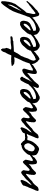

<svg xmlns="http://www.w3.org/2000/svg" viewBox="1448 -2279 820 3856"><g transform="rotate(-90 1858.0 -351.0)"><path d="M66.4 -124Q71.3 -124.5 74.2 -128.4Q76.2 -130.9 81.1 -134.8Q82.5 -135.7 84 -136.7Q85.4 -137.7 87.4 -138.7Q89.4 -139.6 90.8 -140.6Q92.3 -141.6 93.8 -142.6Q106.4 -151.9 115.7 -162.1Q125 -171.9 136.7 -180.7Q143.1 -188 149.7 -194.6Q156.2 -201.2 162.6 -207.5Q174.8 -219.2 186.5 -235.4Q202.1 -247.1 215.8 -260.7Q225.1 -266.6 231 -272Q236.8 -277.3 247.1 -283.2Q252 -289.1 257.8 -295.9Q263.7 -302.7 271.5 -307.6Q279.8 -315.9 288.6 -319.3Q297.4 -322.8 305.7 -331.1Q320.3 -338.9 332 -333.5Q343.8 -328.1 350.6 -320.3Q354 -311.5 362.3 -301.8Q363.3 -300.3 364.3 -298.8Q365.2 -297.4 366.2 -296.4Q368.2 -294.4 368.2 -289.1Q368.2 -277.8 365.2 -266.6Q363.8 -261.2 362.5 -255.9Q361.3 -250.5 360.4 -245.1Q359.4 -238.3 358.9 -231.7Q358.4 -225.1 357.9 -218.3Q357.4 -205.6 353.5 -191.4Q358.9 -183.6 362.8 -174.8Q366.7 -165.5 372.1 -160.2Q375.5 -160.6 380.9 -168Q383.3 -169.9 386 -171.6Q388.7 -173.3 392.1 -175.3Q398.9 -179.2 403.3 -183.6Q407.2 -187.5 410.6 -190.9Q414.1 -194.3 417.5 -197.3Q424.8 -203.6 430.7 -210.9Q434.1 -214.4 437.5 -217.5Q440.9 -220.7 444.3 -223.6Q447.8 -226.6 451.4 -229.7Q455.1 -232.9 459 -236.3Q462.9 -240.2 466.3 -244.4Q469.7 -248.5 473.1 -252.4Q476.6 -256.3 480 -260.5Q483.4 -264.6 487.3 -268.6Q490.7 -272.9 493.7 -273.9Q497.1 -275.4 499 -280.3Q506.3 -283.7 512.2 -291Q517.6 -297.9 527.3 -300.8Q537.1 -301.8 540 -300.8Q543 -299.8 548.8 -293.9Q553.7 -290.5 556.2 -284.2Q558.6 -277.8 563.5 -274.4Q572.3 -256.8 577.1 -252.9Q580.6 -245.1 578.6 -237.3L574.2 -221.7Q573.7 -215.8 573.2 -212.2Q572.8 -208.5 572.3 -206.5Q571.8 -204.6 571.3 -202.6Q570.8 -200.7 570.3 -198.2Q564.5 -164.1 552.7 -131.8Q553.2 -125 556.6 -117.7Q559.6 -111.8 558.6 -100.6Q564.5 -99.6 569.8 -100.6Q575.2 -101.6 579.1 -102.5Q599.6 -110.8 618.2 -124Q630.9 -133.8 644.5 -143.1Q658.7 -152.8 670.9 -162.1Q675.3 -165.5 678.7 -169.4Q682.1 -173.3 686.5 -176.8Q696.3 -184.6 705.6 -189.5Q714.8 -194.3 724.6 -199.2Q729.5 -202.1 732.4 -205.1Q735.4 -208 739.3 -211.9Q744.1 -216.8 752.9 -222.2Q761.7 -227.5 769.5 -231.4Q783.2 -231.9 783.7 -227.1L785.2 -217.8Q772.5 -209 761.2 -199.7Q750 -190.4 738.3 -180.7Q735.4 -178.7 732.9 -177.2Q730.5 -175.8 725.6 -173.8Q721.7 -170.9 720.2 -168.5Q718.8 -166 713.9 -163.1Q710.9 -160.6 708 -158.4Q705.1 -156.2 702.1 -153.8Q696.3 -149.4 691.4 -144.5Q684.6 -139.6 678.7 -134.8Q672.9 -129.9 668 -125Q662.6 -119.6 659.2 -114.3Q656.2 -109.4 649.4 -103.5Q644.5 -101.6 641.1 -98.6L633.8 -92.8Q631.8 -86.9 630.9 -82.5Q630.4 -78.6 625 -73.2Q617.2 -66.4 615.7 -64Q614.3 -61.5 611.3 -58.6Q609.4 -57.1 604.5 -55.2Q602.5 -54.7 600.6 -53.7Q598.6 -52.7 596.7 -51.8Q592.3 -49.3 587.9 -44.9Q585.9 -43 583.7 -41Q581.5 -39.1 579.1 -37.1Q575.2 -34.7 571.8 -32.7Q568.4 -30.8 565.9 -28.8Q562 -25.9 551.8 -23.4Q541.5 -16.6 537.1 -17.1Q534.2 -17.6 527.3 -16.6Q524.9 -15.6 522.9 -18.6Q521 -21.5 517.6 -21.5Q511.2 -27.3 507.8 -26.4Q503.9 -25.4 501 -27.3Q491.2 -38.6 491.2 -43.9Q491.2 -46.9 491 -50Q490.7 -53.2 490.2 -56.6Q488.3 -71.3 486.3 -86.4Q484.4 -101.6 483.4 -118.2Q483.4 -125 484.9 -130.9Q486.8 -138.2 487.3 -143.6Q487.3 -146 486.3 -150.9Q485.4 -155.8 485.4 -157.2Q486.3 -165.5 488.3 -171.9Q490.2 -177.7 489.3 -185.5Q482.9 -178.2 478 -173.1Q473.1 -168 469.7 -164.6Q466.3 -161.1 463.1 -157.7Q460 -154.3 457 -150.4Q441.9 -141.6 431.6 -133.3Q420.9 -124.5 405.3 -119.1Q398.4 -112.3 391.8 -106.2Q385.3 -100.1 378.9 -94.7Q372.6 -89.4 366 -83.3Q359.4 -77.1 352.5 -70.3Q336.4 -49.3 317.4 -39.1Q310.5 -37.1 306.6 -36.6Q302.7 -36.1 298.8 -39.1Q278.3 -50.8 274.4 -69.3Q270.5 -87.9 275.4 -110.4Q271 -119.6 276.6 -137Q282.2 -154.3 278.3 -162.1Q279.8 -169.4 281.7 -177Q283.7 -184.6 286.1 -192.4Q288.6 -200.2 290.3 -207.8Q292 -215.3 293 -222.7Q297.9 -229.5 294.4 -233.4Q291 -237.3 288.1 -240.2Q271.5 -230.5 256.3 -217.3Q241.2 -204.1 225.6 -190.4Q221.7 -187 218 -183.8Q214.4 -180.7 210.4 -177.2Q207 -173.8 203.1 -170.7Q199.2 -167.5 195.3 -164.1L179.7 -150.9Q171.4 -144 166 -136.7Q159.7 -127.9 155.8 -125L149.4 -120.1Q145 -117.7 141.6 -114.3Q139.6 -112.3 135.7 -109.4Q132.8 -106.9 127.9 -105L119.1 -101.6Q113.3 -97.7 106.9 -91.3Q100.6 -85 95.7 -80.1Q91.8 -76.2 86.9 -72.3Q81.5 -67.9 79.1 -64.5Q73.2 -56.2 64.9 -46.9Q61.5 -43 57.9 -38.8Q54.2 -34.7 50.8 -30.3Q50.3 -25.9 45.4 -21L36.1 -11.7Q34.2 -9.8 32.2 -7.6Q30.3 -5.4 27.8 -2.9Q23.9 1.5 18.6 3.9L11.7 5.4Q6.3 6.3 3.9 7.8Q1 8.8 -2.2 10Q-5.4 11.2 -8.8 12.7Q-15.1 15.6 -23.4 14.6L-35.2 13.2Q-39.6 12.7 -44.9 8.8Q-44.9 1 -49.8 -2Q-47.4 -15.1 -43.5 -25.4Q-39.6 -36.1 -37.1 -47.9Q-29.8 -58.1 -25.9 -69.8Q-22 -81.5 -15.6 -93.8Q-11.2 -106 -5.4 -119.1L4.9 -142.6Q6.8 -148.4 8.5 -153.8Q10.3 -159.2 11.7 -164.1Q14.6 -174.3 19.5 -181.6Q25.9 -191.9 26.4 -196.3Q37.1 -209 37.1 -222.7Q42.5 -228.5 44.9 -239.3Q47.4 -249.5 50.8 -257.8Q52.7 -261.7 54.2 -264.6Q55.7 -267.6 56.6 -272.5Q57.6 -278.8 57.1 -281.7Q56.6 -285.6 59.6 -291Q61.5 -293.5 63.5 -295.4Q65.4 -297.4 67.4 -299.3Q69.3 -301.3 71.3 -303.2Q73.2 -305.2 75.2 -307.6Q79.6 -308.1 82 -312.5Q84.5 -316.4 87.9 -318.4Q98.6 -321.8 100.1 -323.2Q102.1 -325.2 102.5 -325.2L117.2 -332.5Q118.7 -333.5 120.4 -334.2Q122.1 -335 124 -335.9Q126 -336.9 127.4 -337.4Q128.9 -337.9 129.9 -338.4Q130.9 -338.9 132.3 -339.4Q133.8 -339.8 135.7 -340.8Q138.2 -343.3 143.6 -346.7Q148.9 -350.1 151.4 -352.5Q161.1 -348.6 168 -340.3Q174.8 -332 171.9 -318.4Q170.9 -313.5 168.9 -309.1Q167 -304.7 165 -300.8Q163.6 -297.4 162.6 -291.5Q161.6 -285.6 160.2 -283.2Q153.3 -271 151.4 -265.1Q148.9 -257.8 146.5 -252.9Q142.6 -246.6 139.6 -240.2Q136.7 -232.4 134.3 -227.5Q131.8 -222.7 127 -217.8Q123 -212.9 121.1 -210.9Q117.7 -207.5 115.2 -203.1Q111.8 -198.7 108.4 -193.8Q105 -189 101.6 -183.6Q95.2 -173.3 86.9 -164.1L76.7 -144.5Q71.8 -135.3 66.4 -124Z M1169.9 -282.2Q1174.8 -281.7 1176.3 -278.3Q1177.7 -275.4 1181.6 -275.4Q1183.6 -266.1 1177.7 -262.5Q1171.9 -258.8 1173.8 -251Q1165 -245.1 1152.3 -243.7Q1139.2 -242.2 1132.8 -233.4Q1115.7 -225.1 1097.2 -223.1Q1087.9 -222.2 1077.9 -220.5Q1067.9 -218.8 1057.6 -216.8Q1046.9 -209.5 1044.4 -209Q1041 -208.5 1037.1 -206.1Q1026.9 -210 1016.6 -210Q1006.3 -210 995.1 -212.9Q989.7 -210.9 983.9 -210.9Q978 -210.9 972.7 -209Q968.8 -200.2 968.8 -191.4Q968.8 -182.1 965.8 -173.8L960 -162.1L958.5 -152.8Q957.5 -147 956.1 -143.6Q954.1 -140.6 951.7 -136.7Q949.2 -132.8 949.2 -127.9Q942.4 -119.1 939.5 -109.9Q936.5 -99.1 928.7 -92.8Q925.8 -82.5 919.4 -77.1Q913.1 -71.3 907.2 -63.5Q896.5 -48.8 888.2 -38.1Q879.9 -27.3 866.2 -19.5Q861.3 -11.7 854.5 -8.8Q849.6 -3.9 846.7 1L827.1 12.7Q815.4 20 804.7 22.5Q788.1 26.4 772.5 21.5Q756.8 16.6 743.2 7.8Q733.9 8.8 729 4.4Q724.1 0.5 715.8 -2Q705.1 -11.7 692.4 -19.5Q679.2 -27.8 673.8 -41L669.4 -62.5Q667.5 -72.3 665 -82Q663.1 -90.3 664.6 -100.6Q666 -109.4 665 -120.1Q665 -125.5 665 -130.1Q665 -134.8 664.6 -138.2Q664.1 -145.5 668.9 -156.2Q671.9 -162.6 673.8 -168Q675.8 -173.3 676.8 -177.2Q677.7 -181.2 678.7 -184.8Q679.7 -188.5 680.7 -191.4Q682.1 -193.8 683.6 -196.5Q685.1 -199.2 686.5 -202.1Q688 -205.1 689.7 -207.8Q691.4 -210.4 693.4 -212.9Q699.2 -221.7 707 -230.5Q714.8 -239.3 722.7 -247.1Q728 -254.4 733.4 -259.8Q742.2 -268.6 750 -274.4Q757.8 -280.3 767.6 -290Q769.5 -293 772.5 -294.9L778.3 -298.8Q788.1 -304.7 796.4 -308.6Q804.7 -312.5 815.4 -317.4Q824.7 -321.8 830.6 -322.8Q834.5 -323.7 838.6 -324.5Q842.8 -325.2 847.7 -326.2H859.4Q864.7 -326.2 869.1 -328.1Q866.2 -335.9 876 -338.9Q885.7 -341.8 890.6 -340.8Q900.4 -340.8 906.2 -336.4Q912.1 -332 917 -326.2Q926.8 -319.3 938.5 -305.7Q940.9 -303.2 943.4 -302.7Q945.8 -302.2 948.2 -299.8Q952.1 -293.9 953.6 -289.1Q955.1 -283.2 960 -278.3Q962.9 -276.4 965.8 -273.4Q968.8 -270.5 969.7 -265.6Q980 -261.7 988.3 -259.8Q992.7 -257.8 998.5 -258.8Q1003.9 -259.8 1010.7 -258.8Q1015.1 -258.3 1019.5 -256.3Q1023.4 -254.9 1028.3 -254.9Q1035.6 -255.4 1044.4 -258.8Q1052.7 -261.7 1063.5 -259.8Q1078.1 -256.3 1094.2 -262.7Q1110.4 -269.5 1127 -271.5Q1131.8 -271.5 1133.8 -272Q1135.7 -272.5 1140.6 -272.5Q1145.5 -276.4 1153.3 -278.3Q1161.1 -280.3 1169.9 -282.2ZM890.6 -252.9Q880.9 -261.7 879.4 -264.2Q877.4 -267.1 876 -267.6Q871.6 -272 866.2 -272.5Q863.3 -272.9 860.6 -273.4Q857.9 -273.9 855.5 -274.4Q839.8 -277.3 829.6 -271Q824.7 -267.6 819.6 -264.6Q814.5 -261.7 809.6 -258.8Q793.9 -249 782.2 -234.4Q779.3 -229.5 775.9 -223.6Q772.5 -217.8 770.5 -210.9Q766.6 -203.1 763.7 -196.8Q760.7 -190.4 758.8 -181.6Q753.9 -172.4 752.9 -165.5Q752.4 -162.1 752 -159.4Q751.5 -156.7 751 -154.3Q750.5 -149.4 749.5 -144.3Q748.5 -139.2 747.6 -133.8Q745.1 -121.6 745.1 -115.2Q746.1 -112.3 748 -107.4Q750 -102.5 752 -100.6Q753.9 -95.7 756.3 -89.8Q758.8 -84 760.7 -81.1Q766.1 -74.2 773.4 -72.3Q777.3 -71.3 781.7 -70.1Q786.1 -68.8 791 -67.4Q801.8 -61.5 805.7 -62.5Q810.5 -63.5 811.5 -63.5Q824.7 -65.9 834 -74.2Q842.3 -82 853.5 -87.9Q857.4 -93.8 861.6 -100.1Q865.7 -106.4 870.6 -112.8Q875.5 -119.6 879.6 -126.2Q883.8 -132.8 887.7 -139.6Q890.1 -142.6 892.6 -148.4Q893.6 -150.9 894.5 -153.1Q895.5 -155.3 896.5 -157.2Q903.3 -165.5 902.8 -166Q902.3 -166.5 903.3 -168.9Q909.7 -183.6 909.2 -191.4Q908.7 -199.2 909.2 -207Q906.7 -212.4 904.8 -218.3Q902.8 -224.1 900.9 -230.5Q897 -243.7 890.6 -252.9Z M1123 -124Q1127.9 -124.5 1130.9 -128.4Q1132.8 -130.9 1137.7 -134.8Q1139.2 -135.7 1140.6 -136.7Q1142.1 -137.7 1144 -138.7Q1146 -139.6 1147.5 -140.6Q1148.9 -141.6 1150.4 -142.6Q1163.1 -151.9 1172.4 -162.1Q1181.6 -171.9 1193.4 -180.7Q1199.7 -188 1206.3 -194.6Q1212.9 -201.2 1219.2 -207.5Q1231.4 -219.2 1243.2 -235.4Q1258.8 -247.1 1272.5 -260.7Q1281.7 -266.6 1287.6 -272Q1293.5 -277.3 1303.7 -283.2Q1308.6 -289.1 1314.5 -295.9Q1320.3 -302.7 1328.1 -307.6Q1336.4 -315.9 1345.2 -319.3Q1354 -322.8 1362.3 -331.1Q1377 -338.9 1388.7 -333.5Q1400.4 -328.1 1407.2 -320.3Q1410.6 -311.5 1418.9 -301.8Q1419.9 -300.3 1420.9 -298.8Q1421.9 -297.4 1422.9 -296.4Q1424.8 -294.4 1424.8 -289.1Q1424.8 -277.8 1421.9 -266.6Q1420.4 -261.2 1419.2 -255.9Q1418 -250.5 1417 -245.1Q1416 -238.3 1415.5 -231.7Q1415 -225.1 1414.6 -218.3Q1414.1 -205.6 1410.2 -191.4Q1415.5 -183.6 1419.4 -174.8Q1423.3 -165.5 1428.7 -160.2Q1432.1 -160.6 1437.5 -168Q1439.9 -169.9 1442.6 -171.6Q1445.3 -173.3 1448.7 -175.3Q1455.6 -179.2 1460 -183.6Q1463.9 -187.5 1467.3 -190.9Q1470.7 -194.3 1474.1 -197.3Q1481.4 -203.6 1487.3 -210.9Q1490.7 -214.4 1494.1 -217.5Q1497.6 -220.7 1501 -223.6Q1504.4 -226.6 1508.1 -229.7Q1511.7 -232.9 1515.6 -236.3Q1519.5 -240.2 1522.9 -244.4Q1526.4 -248.5 1529.8 -252.4Q1533.2 -256.3 1536.6 -260.5Q1540 -264.6 1543.9 -268.6Q1547.4 -272.9 1550.3 -273.9Q1553.7 -275.4 1555.7 -280.3Q1563 -283.7 1568.8 -291Q1574.2 -297.9 1584 -300.8Q1593.8 -301.8 1596.7 -300.8Q1599.6 -299.8 1605.5 -293.9Q1610.4 -290.5 1612.8 -284.2Q1615.2 -277.8 1620.1 -274.4Q1628.9 -256.8 1633.8 -252.9Q1637.2 -245.1 1635.3 -237.3L1630.9 -221.7Q1630.4 -215.8 1629.9 -212.2Q1629.4 -208.5 1628.9 -206.5Q1628.4 -204.6 1627.9 -202.6Q1627.4 -200.7 1627 -198.2Q1621.1 -164.1 1609.4 -131.8Q1609.9 -125 1613.3 -117.7Q1616.2 -111.8 1615.2 -100.6Q1621.1 -99.6 1626.5 -100.6Q1631.8 -101.6 1635.7 -102.5Q1656.2 -110.8 1674.8 -124Q1687.5 -133.8 1701.2 -143.1Q1715.3 -152.8 1727.5 -162.1Q1731.9 -165.5 1735.4 -169.4Q1738.8 -173.3 1743.2 -176.8Q1752.9 -184.6 1762.2 -189.5Q1771.5 -194.3 1781.2 -199.2Q1786.1 -202.1 1789.1 -205.1Q1792 -208 1795.9 -211.9Q1800.8 -216.8 1809.6 -222.2Q1818.4 -227.5 1826.2 -231.4Q1839.8 -231.9 1840.3 -227.1L1841.8 -217.8Q1829.1 -209 1817.9 -199.7Q1806.6 -190.4 1794.9 -180.7Q1792 -178.7 1789.6 -177.2Q1787.1 -175.8 1782.2 -173.8Q1778.3 -170.9 1776.9 -168.5Q1775.4 -166 1770.5 -163.1Q1767.6 -160.6 1764.6 -158.4Q1761.7 -156.2 1758.8 -153.8Q1752.9 -149.4 1748 -144.5Q1741.2 -139.6 1735.4 -134.8Q1729.5 -129.9 1724.6 -125Q1719.2 -119.6 1715.8 -114.3Q1712.9 -109.4 1706.1 -103.5Q1701.2 -101.6 1697.8 -98.6L1690.4 -92.8Q1688.5 -86.9 1687.5 -82.5Q1687 -78.6 1681.6 -73.2Q1673.8 -66.4 1672.4 -64Q1670.9 -61.5 1668 -58.6Q1666 -57.1 1661.1 -55.2Q1659.2 -54.7 1657.2 -53.7Q1655.3 -52.7 1653.3 -51.8Q1648.9 -49.3 1644.5 -44.9Q1642.6 -43 1640.4 -41Q1638.2 -39.1 1635.7 -37.1Q1631.8 -34.7 1628.4 -32.7Q1625 -30.8 1622.6 -28.8Q1618.7 -25.9 1608.4 -23.4Q1598.1 -16.6 1593.8 -17.1Q1590.8 -17.6 1584 -16.6Q1581.5 -15.6 1579.6 -18.6Q1577.6 -21.5 1574.2 -21.5Q1567.9 -27.3 1564.5 -26.4Q1560.5 -25.4 1557.6 -27.3Q1547.9 -38.6 1547.9 -43.9Q1547.9 -46.9 1547.6 -50Q1547.4 -53.2 1546.9 -56.6Q1544.9 -71.3 1543 -86.4Q1541 -101.6 1540 -118.2Q1540 -125 1541.5 -130.9Q1543.5 -138.2 1543.9 -143.6Q1543.9 -146 1543 -150.9Q1542 -155.8 1542 -157.2Q1543 -165.5 1544.9 -171.9Q1546.9 -177.7 1545.9 -185.5Q1539.6 -178.2 1534.7 -173.1Q1529.8 -168 1526.4 -164.6Q1522.9 -161.1 1519.8 -157.7Q1516.6 -154.3 1513.7 -150.4Q1498.5 -141.6 1488.3 -133.3Q1477.5 -124.5 1461.9 -119.1Q1455.1 -112.3 1448.5 -106.2Q1441.9 -100.1 1435.5 -94.7Q1429.2 -89.4 1422.6 -83.3Q1416 -77.1 1409.2 -70.3Q1393.1 -49.3 1374 -39.1Q1367.2 -37.1 1363.3 -36.6Q1359.4 -36.1 1355.5 -39.1Q1335 -50.8 1331.1 -69.3Q1327.1 -87.9 1332 -110.4Q1327.6 -119.6 1333.3 -137Q1338.9 -154.3 1335 -162.1Q1336.4 -169.4 1338.4 -177Q1340.3 -184.6 1342.8 -192.4Q1345.2 -200.2 1346.9 -207.8Q1348.6 -215.3 1349.6 -222.7Q1354.5 -229.5 1351.1 -233.4Q1347.7 -237.3 1344.7 -240.2Q1328.1 -230.5 1313 -217.3Q1297.9 -204.1 1282.2 -190.4Q1278.3 -187 1274.7 -183.8Q1271 -180.7 1267.1 -177.2Q1263.7 -173.8 1259.8 -170.7Q1255.9 -167.5 1252 -164.1L1236.3 -150.9Q1228 -144 1222.7 -136.7Q1216.3 -127.9 1212.4 -125L1206.1 -120.1Q1201.7 -117.7 1198.2 -114.3Q1196.3 -112.3 1192.4 -109.4Q1189.5 -106.9 1184.6 -105L1175.8 -101.6Q1169.9 -97.7 1163.6 -91.3Q1157.2 -85 1152.3 -80.1Q1148.4 -76.2 1143.6 -72.3Q1138.2 -67.9 1135.7 -64.5Q1129.9 -56.2 1121.6 -46.9Q1118.2 -43 1114.5 -38.8Q1110.8 -34.7 1107.4 -30.3Q1106.9 -25.9 1102.1 -21L1092.8 -11.7Q1090.8 -9.8 1088.9 -7.6Q1086.9 -5.4 1084.5 -2.9Q1080.6 1.5 1075.2 3.9L1068.4 5.4Q1063 6.3 1060.5 7.8Q1057.6 8.8 1054.4 10Q1051.3 11.2 1047.9 12.7Q1041.5 15.6 1033.2 14.6L1021.5 13.2Q1017.1 12.7 1011.7 8.8Q1011.7 1 1006.8 -2Q1009.3 -15.1 1013.2 -25.4Q1017.1 -36.1 1019.5 -47.9Q1026.9 -58.1 1030.8 -69.8Q1034.7 -81.5 1041 -93.8Q1045.4 -106 1051.3 -119.1L1061.5 -142.6Q1063.5 -148.4 1065.2 -153.8Q1066.9 -159.2 1068.4 -164.1Q1071.3 -174.3 1076.2 -181.6Q1082.5 -191.9 1083 -196.3Q1093.8 -209 1093.8 -222.7Q1099.1 -228.5 1101.6 -239.3Q1104 -249.5 1107.4 -257.8Q1109.4 -261.7 1110.8 -264.6Q1112.3 -267.6 1113.3 -272.5Q1114.3 -278.8 1113.8 -281.7Q1113.3 -285.6 1116.2 -291Q1118.2 -293.5 1120.1 -295.4Q1122.1 -297.4 1124 -299.3Q1126 -301.3 1127.9 -303.2Q1129.9 -305.2 1131.8 -307.6Q1136.2 -308.1 1138.7 -312.5Q1141.1 -316.4 1144.5 -318.4Q1155.3 -321.8 1156.7 -323.2Q1158.7 -325.2 1159.2 -325.2L1173.8 -332.5Q1175.3 -333.5 1177 -334.2Q1178.7 -335 1180.7 -335.9Q1182.6 -336.9 1184.1 -337.4Q1185.5 -337.9 1186.5 -338.4Q1187.5 -338.9 1189 -339.4Q1190.4 -339.8 1192.4 -340.8Q1194.8 -343.3 1200.2 -346.7Q1205.6 -350.1 1208 -352.5Q1217.8 -348.6 1224.6 -340.3Q1231.4 -332 1228.5 -318.4Q1227.5 -313.5 1225.6 -309.1Q1223.6 -304.7 1221.7 -300.8Q1220.2 -297.4 1219.2 -291.5Q1218.3 -285.6 1216.8 -283.2Q1210 -271 1208 -265.1Q1205.6 -257.8 1203.1 -252.9Q1199.2 -246.6 1196.3 -240.2Q1193.4 -232.4 1190.9 -227.5Q1188.5 -222.7 1183.6 -217.8Q1179.7 -212.9 1177.7 -210.9Q1174.3 -207.5 1171.9 -203.1Q1168.5 -198.7 1165 -193.8Q1161.6 -189 1158.2 -183.6Q1151.9 -173.3 1143.6 -164.1L1133.3 -144.5Q1128.4 -135.3 1123 -124Z M1749 -215.8Q1755.4 -219.2 1764.6 -230.7Q1773.9 -242.2 1782.7 -253.2Q1791.5 -264.2 1795.9 -265.6Q1798.8 -270.5 1801.3 -273.9Q1803.7 -277.3 1808.6 -280.3Q1816.4 -294.4 1829.1 -304.2Q1842.3 -314.5 1853.5 -326.2Q1862.8 -330.1 1872.3 -335Q1881.8 -339.8 1891.1 -346.2Q1910.2 -358.9 1933.6 -359.4Q1944.3 -354.5 1954.6 -356.4Q1964.4 -358.4 1973.6 -351.6Q1979 -342.3 1982.4 -340.3Q1985.8 -338.4 1988.3 -335Q1992.2 -322.8 1994.1 -318.8Q1996.6 -314.9 1997.1 -310.5Q1997.6 -303.2 1998 -298.1Q1998.5 -293 1999 -289.6Q1999.5 -283.2 1999 -277.3Q1996.1 -252.4 1989.3 -227.5Q1988.3 -224.6 1987.3 -221.7Q1986.3 -218.8 1985.4 -215.3Q1983.4 -209 1980.5 -204.1Q1973.1 -194.8 1970.2 -189Q1965.8 -181.2 1963.9 -178.7Q1958 -172.9 1952.9 -168Q1947.8 -163.1 1943.4 -159.2Q1939 -156.7 1934.6 -154.1Q1930.2 -151.4 1925.8 -148.4Q1917.5 -143.1 1906.2 -140.6L1897.5 -135.3Q1893.1 -132.3 1887.7 -131.8Q1878.9 -125.5 1868.2 -121.6Q1863.3 -119.6 1858.2 -117.7Q1853 -115.7 1847.7 -113.3Q1840.3 -110.4 1835 -106.4Q1829.6 -102.5 1821.3 -98.6Q1816.9 -97.2 1807.1 -95.2Q1797.9 -93.8 1793.9 -91.8Q1798.8 -82 1797.9 -67.4Q1797.4 -53.7 1802.7 -43Q1815.4 -40 1830.6 -38.6Q1845.7 -37.1 1859.4 -39.1Q1861.8 -39.6 1864.5 -40.5Q1867.2 -41.5 1870.1 -42.5Q1873 -43.5 1876 -44.4Q1878.9 -45.4 1881.8 -45.9Q1892.6 -47.9 1902.8 -50.8Q1913.1 -53.7 1920.9 -58.6Q1949.2 -68.4 1975.6 -85Q2002 -101.6 2021.5 -121.1Q2033.2 -128.9 2047.4 -142.6Q2061.5 -156.2 2069.3 -168Q2084 -183.6 2095.2 -192.4Q2106.4 -201.2 2116.2 -200.2Q2124 -200.2 2131.3 -190.9Q2138.7 -181.6 2129.9 -170.9Q2120.6 -165 2109.4 -153.3Q2098.6 -141.6 2086.9 -136.7Q2078.6 -131.3 2064.9 -115.2Q2051.8 -100.1 2043 -91.8Q2041 -89.8 2038.6 -87.4Q2036.1 -85 2032.7 -82.5Q2026.4 -77.6 2022.5 -72.3Q2007.3 -59.6 1993.2 -50.8Q1987.8 -52.7 1984.4 -48.8Q1980 -43.5 1976.6 -41Q1975.1 -40 1973.6 -39.1Q1972.2 -38.1 1970.2 -37.1Q1968.3 -36.1 1966.8 -35.2Q1965.3 -34.2 1963.9 -33.2Q1956.1 -26.4 1946.8 -19.5Q1937.5 -12.7 1927.7 -7.8Q1918 -2 1908.2 3.2Q1898.4 8.3 1888.7 12.2Q1878.9 16.1 1869.4 21.5Q1859.9 26.9 1850.6 33.2L1839.8 34.7Q1837.4 35.2 1835 35.4Q1832.5 35.6 1830.1 36.1Q1824.7 38.1 1819.8 38.1Q1814.9 38.1 1807.6 36.1Q1775.4 27.3 1754.9 4.9Q1752 2 1748.8 -0.7Q1745.6 -3.4 1742.2 -5.9Q1734.4 -11.7 1731.4 -16.6Q1727.1 -23.9 1722.4 -39.6Q1717.8 -55.2 1714.4 -71.5Q1710.9 -87.9 1710.9 -96.7Q1713.9 -102.5 1717.3 -116.9Q1720.7 -131.3 1723.1 -145.8Q1725.6 -160.2 1725.6 -166Q1727.5 -168 1733.2 -179Q1738.8 -189.9 1743.9 -201.4Q1749 -212.9 1749 -215.8ZM1906.2 -278.3Q1899.4 -269.5 1892.6 -261.7Q1885.7 -253.9 1877 -247.1Q1871.1 -236.3 1863.3 -227.5Q1855.5 -218.8 1847.7 -210.9Q1843.8 -203.1 1838.9 -198.7Q1834 -194.3 1828.1 -189.5Q1821.8 -178.7 1812.5 -168.9Q1803.2 -159.2 1808.6 -146.5Q1819.3 -144.5 1830.1 -149.4Q1840.8 -154.3 1848.6 -158.2Q1852.5 -160.6 1856.7 -162.6Q1860.8 -164.6 1864.7 -166.5Q1868.7 -168.5 1872.6 -170.4Q1876.5 -172.4 1879.9 -174.8L1905.3 -200.2Q1911.1 -205.6 1917 -212.9Q1919.4 -216.3 1922.1 -220Q1924.8 -223.6 1927.7 -227.5Q1930.2 -238.3 1935.5 -247.6Q1941.4 -257.3 1940.4 -267.6Q1939.9 -272 1937 -277.8Q1934.1 -283.7 1933.6 -287.1Q1923.3 -287.1 1918.5 -283.7Q1916 -281.7 1912.8 -280.5Q1909.7 -279.3 1906.2 -278.3Z M2142.6 -120.1Q2150.4 -125 2155.3 -132.8Q2157.7 -136.7 2160.6 -140.6Q2163.6 -144.5 2167 -148.4Q2179.7 -163.1 2194.3 -172.9Q2201.2 -183.1 2211.4 -188Q2221.7 -193.4 2227.5 -204.1Q2229 -206.1 2231 -210Q2232.9 -213.9 2234.4 -215.8Q2252.9 -241.7 2274.4 -258.8Q2277.3 -261.2 2280.3 -263.7Q2283.2 -266.1 2285.6 -268.6Q2289.6 -272.5 2298.8 -278.3Q2303.2 -280.8 2307.6 -283.9Q2312 -287.1 2315.9 -291Q2323.7 -298.8 2334 -302.7Q2340.3 -305.7 2346.7 -307.1Q2349.6 -308.1 2352.8 -308.8Q2356 -309.6 2359.4 -310.5Q2366.2 -312.5 2371.6 -314Q2377 -315.4 2383.8 -313.5Q2399.4 -307.1 2407.2 -287.1Q2410.2 -279.8 2404.1 -256.3Q2397.9 -232.9 2389.6 -207.8Q2381.3 -182.6 2377.9 -168.9Q2376 -161.6 2377 -160.6Q2377.9 -159.7 2377.9 -158.2Q2376 -153.3 2375 -149.4Q2374 -145.5 2373 -140.6Q2371.1 -132.8 2370.1 -119.6Q2369.1 -106.4 2371.1 -98.6Q2380.9 -99.1 2382.3 -100.6Q2383.3 -101.6 2384.8 -101.6Q2388.7 -102.5 2391.1 -102.1Q2393.6 -101.6 2397.5 -102.5Q2417.5 -107.9 2433.6 -124Q2442.4 -127.9 2450.4 -131.8Q2458.5 -135.7 2465.8 -139.6Q2479.5 -149.4 2487.8 -153.8Q2496.1 -158.2 2512.7 -166Q2519 -173.3 2529.8 -178.2Q2539.6 -182.6 2548.8 -190.4Q2551.8 -193.4 2553.7 -195.8Q2556.6 -199.7 2559.6 -197.3Q2564.5 -192.4 2565.9 -187Q2567.4 -181.6 2566.4 -179.7Q2559.1 -172.4 2558.1 -168Q2557.1 -163.6 2555.7 -162.1Q2550.8 -157.2 2541 -153.3Q2532.7 -149.9 2530.8 -147Q2528.8 -144 2527.3 -142.6Q2524.4 -139.6 2522 -138.2Q2519.5 -136.7 2516.6 -133.8Q2514.6 -130.9 2511.2 -130.4L2504.9 -128.9Q2499 -124 2495.1 -120.1Q2491.2 -116.2 2486.3 -111.3Q2479 -104 2476.6 -100.1Q2474.6 -96.7 2465.8 -90.8L2446.3 -79.1Q2432.6 -72.3 2418.9 -62.5Q2405.3 -52.7 2391.6 -43Q2382.8 -37.6 2371.6 -32.7Q2361.3 -28.3 2352.5 -22.5Q2348.1 -22.5 2347.2 -22.9Q2345.7 -23.9 2341.8 -21.5Q2336.9 -23.9 2332 -22Q2326.7 -19.5 2322.3 -21.5Q2317.4 -25.4 2314.2 -27.8Q2311 -30.3 2309.1 -31.2Q2306.2 -33.2 2303.7 -36.1Q2301.8 -41 2302.2 -46.9Q2302.7 -52.7 2299.8 -56.6Q2299.8 -78.1 2301.3 -97.7Q2302.7 -117.2 2307.6 -138.7Q2308.6 -145.5 2312.5 -162.4Q2316.4 -179.2 2318.8 -194.8Q2321.3 -210.4 2317.4 -212.9Q2306.6 -207 2295.4 -195.3Q2290 -189.5 2284.7 -184.6Q2279.3 -179.7 2274.4 -175.8L2259.3 -165Q2255.9 -162.6 2252 -159.9Q2248 -157.2 2244.1 -154.3Q2237.3 -149.4 2232.4 -144.5Q2227.5 -139.6 2221.7 -132.8Q2218.3 -129.4 2215.1 -126.2Q2211.9 -123 2209 -119.6Q2203.1 -113.3 2195.3 -107.4Q2190.4 -102.5 2188 -101.1Q2185.5 -99.6 2181.6 -95.7L2172.4 -86.4Q2168 -82 2161.1 -79.1Q2145.5 -58.1 2126.2 -38.6Q2106.9 -19 2095.7 1Q2084 10.7 2070.8 18.1Q2057.6 25.4 2039.1 19.5Q2029.3 13.7 2026.4 9.8Q2023.4 6.3 2019.5 3.9Q2020.5 -6.8 2021.5 -16.6Q2022.5 -26.4 2027.3 -37.1L2033.2 -46.9Q2038.1 -55.2 2039.6 -66.4Q2041 -78.1 2045.9 -86.9Q2051.8 -96.7 2053.2 -103Q2054.7 -108.9 2057.6 -114.3Q2060.1 -120.1 2063 -123.5Q2065.9 -127 2068.4 -132.8Q2070.8 -138.2 2075.2 -144Q2079.6 -149.9 2082 -155.3Q2087.9 -176.3 2097.7 -198.2Q2099.6 -205.1 2101.6 -211.4Q2103.5 -217.8 2106.4 -223.6Q2108.9 -229 2111.3 -234.4Q2113.8 -239.7 2116.2 -244.6Q2118.7 -250 2121.1 -255.1Q2123.5 -260.3 2126 -265.6Q2128.9 -271.5 2131.3 -275.9Q2133.8 -280.3 2137.7 -285.2Q2139.2 -287.6 2140.6 -290Q2142.1 -292.5 2143.1 -294.9Q2144 -297.4 2145.5 -299.8Q2147 -302.2 2148.4 -304.7Q2149.9 -307.1 2151.4 -309.8Q2152.8 -312.5 2153.8 -315.9Q2155.8 -322.3 2161.1 -328.1Q2164.6 -332 2167.2 -335.7Q2169.9 -339.4 2171.9 -342.8Q2175.3 -349.1 2184.6 -351.6Q2192.9 -347.7 2201.9 -354.7Q2210.9 -361.8 2216.8 -353.5Q2230.5 -344.7 2235.4 -339.8Q2241.2 -334.5 2243.2 -329.1Q2248 -320.3 2244.1 -311Q2240.2 -301.8 2230.5 -294.9Q2227.1 -279.8 2216.8 -263.7Q2211.9 -256.3 2207.5 -249.3Q2203.1 -242.2 2199.2 -235.4L2191.4 -215.8Q2185.5 -202.1 2179.2 -188.5Q2172.9 -174.8 2165 -162.1Q2158.7 -148.9 2155.5 -145Q2152.3 -141.1 2150.1 -137.5Q2147.9 -133.8 2142.6 -120.1Z M2789.1 -539.1Q2810.5 -535.6 2826.4 -534.7Q2842.3 -533.7 2861.3 -537.1L2899.9 -542.5Q2915.5 -544.4 2937.5 -546.9Q2943.4 -547.4 2949.7 -546.9Q2953.1 -546.4 2956.1 -546.1Q2959 -545.9 2961.9 -545.9Q2974.6 -545.9 2986.8 -546.9Q2999 -547.9 3009.8 -548.8Q3011.7 -549.3 3013.4 -549.8Q3015.1 -550.3 3016.6 -550.8Q3019.5 -551.8 3022.5 -550.8Q3026.9 -550.8 3031.2 -550.8Q3035.6 -550.8 3040 -551.3Q3048.8 -551.8 3055.7 -544.9Q3058.6 -535.2 3057.6 -534.2Q3056.2 -532.7 3055.7 -531.2Q3054.7 -518.6 3052.2 -518.6Q3049.8 -518.6 3049.8 -516.6Q3042 -514.6 3036.6 -513.2Q3031.2 -511.7 3028.3 -506.8Q3011.7 -503.4 2997.6 -505.4Q2983.4 -507.8 2968.8 -501Q2961.4 -497.6 2954.6 -493.7Q2947.8 -489.3 2936.5 -493.2Q2926.8 -493.2 2914.1 -492.2Q2901.4 -491.2 2889.6 -490.2Q2873 -488.8 2852.3 -487.1Q2831.5 -485.4 2820.3 -484.9Q2809.6 -484.4 2789.6 -483.4Q2769.5 -482.4 2753.9 -482.4Q2746.1 -476.1 2743.7 -465.8Q2741.2 -456.1 2733.4 -450.2Q2724.6 -430.7 2720.7 -425.3Q2716.3 -419.4 2713.9 -410.2Q2700.2 -392.6 2689 -373.5Q2678.7 -356 2663.1 -337.9Q2661.1 -327.1 2655.8 -318.8Q2650.9 -311 2648.4 -296.9Q2638.2 -283.2 2632.8 -264.6Q2630.4 -255.9 2627.2 -246.6Q2624 -237.3 2620.1 -227.5Q2618.2 -219.7 2615.7 -212.4Q2613.3 -205.1 2610.4 -197.3Q2606.9 -188.5 2601.1 -179.2Q2598.6 -175.3 2595.9 -170.7Q2593.3 -166 2590.8 -161.1Q2588.9 -159.2 2588.9 -155.8Q2588.9 -153.3 2587.9 -150.4Q2586.4 -147 2585 -143.8Q2583.5 -140.6 2582 -138.2Q2580.1 -134.8 2577.1 -127.9Q2575.7 -124.5 2574.7 -117.7Q2573.7 -110.8 2572.3 -107.4Q2571.8 -106 2571.3 -104.5Q2570.8 -103 2570.3 -102.1Q2569.8 -101.1 2569.3 -99.6Q2568.8 -98.1 2568.4 -96.7Q2565.4 -83 2568.4 -78.1Q2571.3 -73.2 2573.2 -68.4Q2574.2 -65.4 2575.2 -63Q2576.2 -60.5 2577.1 -58.1Q2579.6 -53.7 2580.1 -48.8Q2582.5 -47.9 2585 -46.9Q2587.4 -45.9 2589.4 -44.9Q2593.3 -43 2598.6 -43Q2605 -42 2611.3 -48.3Q2618.2 -55.2 2623 -55.7Q2628.9 -57.6 2636.2 -57.6Q2642.6 -57.6 2647.5 -60.5Q2650.4 -63 2652.8 -65.4Q2655.3 -67.9 2657.2 -70.3Q2660.2 -74.7 2668 -77.1Q2683.6 -81.1 2684.6 -83.5Q2685.1 -85.4 2691.4 -90.8Q2694.8 -93.3 2698 -95.7Q2701.2 -98.1 2703.6 -100.1Q2707.5 -103.5 2716.8 -109.4Q2726.6 -114.3 2728 -115.2Q2729.5 -116.2 2736.3 -122.1Q2741.2 -124.5 2745.4 -127.2Q2749.5 -129.9 2752.9 -132.8Q2758.3 -137.7 2768.6 -143.6Q2780.3 -148.4 2781.5 -149.7Q2782.7 -150.9 2783.2 -152.8Q2783.7 -154.8 2793.9 -161.1Q2797.4 -168.5 2802.7 -173.8Q2805.2 -176.3 2808.1 -179.4Q2811 -182.6 2814.5 -186.5Q2820.8 -193.8 2826.7 -198.2Q2833.5 -203.6 2837.9 -208Q2839.8 -209.5 2842.8 -212.4Q2845.7 -215.3 2849.6 -215.8Q2852.5 -218.3 2854.7 -220.2Q2856.9 -222.2 2858.9 -224.1Q2860.8 -226.1 2863.5 -228.5Q2866.2 -231 2870.1 -234.4L2875 -239.3Q2878.4 -242.7 2879.9 -243.2Q2884.3 -243.2 2886.2 -240.2Q2888.7 -237.3 2892.6 -237.3Q2892.1 -231 2891.8 -227.1Q2891.6 -223.1 2891.6 -221.2Q2891.6 -217.3 2889.6 -213.9Q2883.8 -204.6 2876.5 -204.1Q2869.1 -203.1 2865.2 -193.4Q2862.3 -195.3 2857.9 -194.3Q2853.5 -193.4 2851.6 -191.4Q2853.5 -188 2853.5 -184.6Q2853.5 -182.6 2854.5 -177.7Q2836.4 -159.7 2831.1 -149.4Q2818.8 -136.7 2818.4 -135.3L2817.4 -133.8L2809.6 -126Q2795.9 -115.2 2789.1 -105.5Q2782.7 -96.2 2768.6 -87.9Q2757.8 -80.1 2753.9 -76.2Q2752 -74.2 2749 -71.5Q2746.1 -68.8 2742.2 -65.4Q2739.7 -63 2734.9 -57.1Q2730 -51.3 2726.6 -48.8Q2720.2 -43.9 2713.4 -40Q2708 -37.1 2702.1 -30.3Q2688 -23.9 2681.2 -14.6Q2674.8 -6.3 2662.1 2Q2653.3 7.8 2638.2 16.6Q2623 25.4 2612.3 29.3Q2610.8 29.8 2609.4 30.3Q2607.9 30.8 2606.9 31.2Q2606 31.7 2604.5 32.2Q2603 32.7 2601.6 33.2Q2593.8 28.3 2586.4 23.4Q2579.1 18.6 2574.2 9.8Q2564.9 2.9 2560.1 0Q2554.2 -3.4 2549.8 -7.8Q2544.9 -16.1 2539.6 -24.4Q2534.2 -32.7 2527.8 -41Q2515.1 -58.1 2508.8 -78.1Q2507.3 -80.6 2506.3 -86.4L2504.9 -95.7Q2503.9 -99.6 2502.9 -103Q2502 -106.4 2501 -109.4Q2499 -114.3 2500 -124Q2500 -130.9 2502 -136.7Q2502.9 -140.1 2503.9 -143.8Q2504.9 -147.5 2505.9 -151.4Q2507.8 -157.7 2510.3 -163.8Q2512.7 -169.9 2515.1 -175.8Q2521 -189 2523.4 -201.2Q2529.3 -221.7 2536.1 -240.2Q2537.6 -243.7 2538.6 -249.5Q2539.1 -253.9 2543.9 -255.9Q2547.9 -275.4 2556.6 -293.5Q2565.4 -311.5 2574.2 -328.1Q2579.6 -338.4 2584.5 -348.9Q2589.4 -359.4 2594.2 -370.1Q2599.1 -380.9 2604 -391.4Q2608.9 -401.9 2614.3 -412.1Q2614.7 -422.9 2622.1 -431.6Q2622.6 -441.4 2629.9 -452.6Q2637.2 -463.9 2639.6 -473.6Q2628.9 -476.6 2615.7 -474.1Q2602.5 -471.7 2592.8 -469.7Q2575.2 -469.2 2555.7 -469.7Q2552.2 -470.2 2549.1 -470.9Q2545.9 -471.7 2542.5 -472.2Q2536.1 -473.6 2530.3 -473.6Q2521.5 -473.1 2517.1 -475.1Q2512.2 -477.5 2507.8 -475.6Q2494.1 -487.3 2479.7 -496.1Q2465.3 -504.9 2460.9 -518.6Q2460.9 -521.5 2463.9 -523.4Q2467.8 -526.4 2468.8 -527.3Q2477.1 -529.8 2486.3 -528.8Q2495.6 -528.3 2502 -532.2Q2516.1 -530.3 2530.8 -534.2Q2543.9 -538.1 2558.6 -537.1Q2560.5 -537.1 2564.5 -536.1Q2568.4 -535.2 2570.3 -535.2Q2575.2 -534.7 2578.6 -535.2Q2580.6 -535.6 2582.5 -536.1Q2584.5 -536.6 2586.9 -537.1Q2592.8 -538.1 2599.6 -537.1Q2606.4 -536.1 2613.3 -537.1Q2627.4 -538.1 2644 -534.7Q2662.1 -531.2 2675.8 -536.1Q2678.2 -543 2680.9 -550Q2683.6 -557.1 2687 -564Q2693.8 -578.1 2697.3 -591.8Q2701.2 -597.7 2705.1 -605Q2709 -612.3 2710.9 -619.1L2720.2 -634.8Q2722.2 -637.7 2724.1 -640.6Q2726.1 -643.6 2728.5 -646.5Q2735.4 -660.6 2738.8 -673.3Q2740.7 -680.2 2742.9 -687.3Q2745.1 -694.3 2748 -702.1Q2754.4 -709 2760.7 -717.3Q2767.1 -725.6 2773.4 -735.4Q2780.8 -734.4 2784.7 -739.3Q2789.1 -744.1 2797.9 -738.3Q2797.9 -735.4 2800.3 -732.9Q2802.7 -730.5 2800.8 -725.6Q2810.5 -715.8 2813.5 -708Q2815.4 -700.2 2812 -689.9Q2808.6 -679.7 2813.5 -670.9Q2815.4 -666.5 2814.5 -661.6Q2813.5 -656.2 2815.4 -653.3Q2817.9 -647.9 2820.8 -643.6Q2824.2 -638.7 2824.2 -630.9Q2824.2 -627.9 2822.8 -623.5Q2821.3 -619.1 2819.3 -614.3Q2815.9 -599.6 2813.5 -593.8Q2812.5 -590.8 2811.5 -587.6Q2810.5 -584.5 2809.6 -581.1Q2802.7 -572.8 2802.7 -570.8Q2802.7 -569.3 2801.8 -566.4Q2800.3 -563.5 2798.8 -559.8Q2797.4 -556.2 2795.4 -552.2Q2793.5 -548.3 2792 -544.9Q2790.5 -541.5 2789.1 -539.1Z M2795.9 -215.8Q2802.2 -219.2 2811.5 -230.7Q2820.8 -242.2 2829.6 -253.2Q2838.4 -264.2 2842.8 -265.6Q2845.7 -270.5 2848.1 -273.9Q2850.6 -277.3 2855.5 -280.3Q2863.3 -294.4 2876 -304.2Q2889.2 -314.5 2900.4 -326.2Q2909.7 -330.1 2919.2 -335Q2928.7 -339.8 2938 -346.2Q2957 -358.9 2980.5 -359.4Q2991.2 -354.5 3001.5 -356.4Q3011.2 -358.4 3020.5 -351.6Q3025.9 -342.3 3029.3 -340.3Q3032.7 -338.4 3035.2 -335Q3039.1 -322.8 3041 -318.8Q3043.5 -314.9 3043.9 -310.5Q3044.4 -303.2 3044.9 -298.1Q3045.4 -293 3045.9 -289.6Q3046.4 -283.2 3045.9 -277.3Q3043 -252.4 3036.1 -227.5Q3035.2 -224.6 3034.2 -221.7Q3033.2 -218.8 3032.2 -215.3Q3030.3 -209 3027.3 -204.1Q3020 -194.8 3017.1 -189Q3012.7 -181.2 3010.7 -178.7Q3004.9 -172.9 2999.8 -168Q2994.6 -163.1 2990.2 -159.2Q2985.8 -156.7 2981.4 -154.1Q2977.1 -151.4 2972.7 -148.4Q2964.4 -143.1 2953.1 -140.6L2944.3 -135.3Q2939.9 -132.3 2934.6 -131.8Q2925.8 -125.5 2915 -121.6Q2910.2 -119.6 2905 -117.7Q2899.9 -115.7 2894.5 -113.3Q2887.2 -110.4 2881.8 -106.4Q2876.5 -102.5 2868.2 -98.6Q2863.8 -97.2 2854 -95.2Q2844.7 -93.8 2840.8 -91.8Q2845.7 -82 2844.7 -67.4Q2844.2 -53.7 2849.6 -43Q2862.3 -40 2877.4 -38.6Q2892.6 -37.1 2906.2 -39.1Q2908.7 -39.6 2911.4 -40.5Q2914.1 -41.5 2917 -42.5Q2919.9 -43.5 2922.9 -44.4Q2925.8 -45.4 2928.7 -45.9Q2939.5 -47.9 2949.7 -50.8Q2960 -53.7 2967.8 -58.6Q2996.1 -68.4 3022.5 -85Q3048.8 -101.6 3068.4 -121.1Q3080.1 -128.9 3094.2 -142.6Q3108.4 -156.2 3116.2 -168Q3130.9 -183.6 3142.1 -192.4Q3153.3 -201.2 3163.1 -200.2Q3170.9 -200.2 3178.2 -190.9Q3185.5 -181.6 3176.8 -170.9Q3167.5 -165 3156.2 -153.3Q3145.5 -141.6 3133.8 -136.7Q3125.5 -131.3 3111.8 -115.2Q3098.6 -100.1 3089.8 -91.8Q3087.9 -89.8 3085.4 -87.4Q3083 -85 3079.6 -82.5Q3073.2 -77.6 3069.3 -72.3Q3054.2 -59.6 3040 -50.8Q3034.7 -52.7 3031.2 -48.8Q3026.9 -43.5 3023.4 -41Q3022 -40 3020.5 -39.1Q3019 -38.1 3017.1 -37.1Q3015.1 -36.1 3013.7 -35.2Q3012.2 -34.2 3010.7 -33.2Q3002.9 -26.4 2993.7 -19.5Q2984.4 -12.7 2974.6 -7.8Q2964.8 -2 2955.1 3.2Q2945.3 8.3 2935.5 12.2Q2925.8 16.1 2916.3 21.5Q2906.7 26.9 2897.5 33.2L2886.7 34.7Q2884.3 35.2 2881.8 35.4Q2879.4 35.6 2877 36.1Q2871.6 38.1 2866.7 38.1Q2861.8 38.1 2854.5 36.1Q2822.3 27.3 2801.8 4.9Q2798.8 2 2795.7 -0.7Q2792.5 -3.4 2789.1 -5.9Q2781.2 -11.7 2778.3 -16.6Q2773.9 -23.9 2769.3 -39.6Q2764.6 -55.2 2761.2 -71.5Q2757.8 -87.9 2757.8 -96.7Q2760.7 -102.5 2764.2 -116.9Q2767.6 -131.3 2770 -145.8Q2772.5 -160.2 2772.5 -166Q2774.4 -168 2780 -179Q2785.6 -189.9 2790.8 -201.4Q2795.9 -212.9 2795.9 -215.8ZM2953.1 -278.3Q2946.3 -269.5 2939.5 -261.7Q2932.6 -253.9 2923.8 -247.1Q2918 -236.3 2910.2 -227.5Q2902.3 -218.8 2894.5 -210.9Q2890.6 -203.1 2885.7 -198.7Q2880.9 -194.3 2875 -189.5Q2868.7 -178.7 2859.4 -168.9Q2850.1 -159.2 2855.5 -146.5Q2866.2 -144.5 2877 -149.4Q2887.7 -154.3 2895.5 -158.2Q2899.4 -160.6 2903.6 -162.6Q2907.7 -164.6 2911.6 -166.5Q2915.5 -168.5 2919.4 -170.4Q2923.3 -172.4 2926.8 -174.8L2952.1 -200.2Q2958 -205.6 2963.9 -212.9Q2966.3 -216.3 2969 -220Q2971.7 -223.6 2974.6 -227.5Q2977.1 -238.3 2982.4 -247.6Q2988.3 -257.3 2987.3 -267.6Q2986.8 -272 2983.9 -277.8Q2981 -283.7 2980.5 -287.1Q2970.2 -287.1 2965.3 -283.7Q2962.9 -281.7 2959.7 -280.5Q2956.5 -279.3 2953.1 -278.3Z M3119.1 -215.8Q3125.5 -219.2 3134.8 -230.7Q3144 -242.2 3152.8 -253.2Q3161.6 -264.2 3166 -265.6Q3168.9 -270.5 3171.4 -273.9Q3173.8 -277.3 3178.7 -280.3Q3186.5 -294.4 3199.2 -304.2Q3212.4 -314.5 3223.6 -326.2Q3232.9 -330.1 3242.4 -335Q3252 -339.8 3261.2 -346.2Q3280.3 -358.9 3303.7 -359.4Q3314.5 -354.5 3324.7 -356.4Q3334.5 -358.4 3343.8 -351.6Q3349.1 -342.3 3352.5 -340.3Q3356 -338.4 3358.4 -335Q3362.3 -322.8 3364.3 -318.8Q3366.7 -314.9 3367.2 -310.5Q3367.7 -303.2 3368.2 -298.1Q3368.7 -293 3369.1 -289.6Q3369.6 -283.2 3369.1 -277.3Q3366.2 -252.4 3359.4 -227.5Q3358.4 -224.6 3357.4 -221.7Q3356.4 -218.8 3355.5 -215.3Q3353.5 -209 3350.6 -204.1Q3343.3 -194.8 3340.3 -189Q3335.9 -181.2 3334 -178.7Q3328.1 -172.9 3323 -168Q3317.9 -163.1 3313.5 -159.2Q3309.1 -156.7 3304.7 -154.1Q3300.3 -151.4 3295.9 -148.4Q3287.6 -143.1 3276.4 -140.6L3267.6 -135.3Q3263.2 -132.3 3257.8 -131.8Q3249 -125.5 3238.3 -121.6Q3233.4 -119.6 3228.3 -117.7Q3223.1 -115.7 3217.8 -113.3Q3210.4 -110.4 3205.1 -106.4Q3199.7 -102.5 3191.4 -98.6Q3187 -97.2 3177.2 -95.2Q3168 -93.8 3164.1 -91.8Q3168.9 -82 3168 -67.4Q3167.5 -53.7 3172.9 -43Q3185.5 -40 3200.7 -38.6Q3215.8 -37.1 3229.5 -39.1Q3231.9 -39.6 3234.6 -40.5Q3237.3 -41.5 3240.2 -42.5Q3243.2 -43.5 3246.1 -44.4Q3249 -45.4 3252 -45.9Q3262.7 -47.9 3272.9 -50.8Q3283.2 -53.7 3291 -58.6Q3319.3 -68.4 3345.7 -85Q3372.1 -101.6 3391.6 -121.1Q3403.3 -128.9 3417.5 -142.6Q3431.6 -156.2 3439.5 -168Q3454.1 -183.6 3465.3 -192.4Q3476.6 -201.2 3486.3 -200.2Q3494.1 -200.2 3501.5 -190.9Q3508.8 -181.6 3500 -170.9Q3490.7 -165 3479.5 -153.3Q3468.8 -141.6 3457 -136.7Q3448.7 -131.3 3435.1 -115.2Q3421.9 -100.1 3413.1 -91.8Q3411.1 -89.8 3408.7 -87.4Q3406.2 -85 3402.8 -82.5Q3396.5 -77.6 3392.6 -72.3Q3377.4 -59.6 3363.3 -50.8Q3357.9 -52.7 3354.5 -48.8Q3350.1 -43.5 3346.7 -41Q3345.2 -40 3343.8 -39.1Q3342.3 -38.1 3340.3 -37.1Q3338.4 -36.1 3336.9 -35.2Q3335.4 -34.2 3334 -33.2Q3326.2 -26.4 3316.9 -19.5Q3307.6 -12.7 3297.9 -7.8Q3288.1 -2 3278.3 3.2Q3268.6 8.3 3258.8 12.2Q3249 16.1 3239.5 21.5Q3230 26.9 3220.7 33.2L3210 34.7Q3207.5 35.2 3205.1 35.4Q3202.6 35.6 3200.2 36.1Q3194.8 38.1 3189.9 38.1Q3185.1 38.1 3177.7 36.1Q3145.5 27.3 3125 4.9Q3122.1 2 3118.9 -0.7Q3115.7 -3.4 3112.3 -5.9Q3104.5 -11.7 3101.6 -16.6Q3097.2 -23.9 3092.5 -39.6Q3087.9 -55.2 3084.5 -71.5Q3081.1 -87.9 3081.1 -96.7Q3084 -102.5 3087.4 -116.9Q3090.8 -131.3 3093.3 -145.8Q3095.7 -160.2 3095.7 -166Q3097.7 -168 3103.3 -179Q3108.9 -189.9 3114 -201.4Q3119.1 -212.9 3119.1 -215.8ZM3276.4 -278.3Q3269.5 -269.5 3262.7 -261.7Q3255.9 -253.9 3247.1 -247.1Q3241.2 -236.3 3233.4 -227.5Q3225.6 -218.8 3217.8 -210.9Q3213.9 -203.1 3209 -198.7Q3204.1 -194.3 3198.2 -189.5Q3191.9 -178.7 3182.6 -168.9Q3173.3 -159.2 3178.7 -146.5Q3189.5 -144.5 3200.2 -149.4Q3210.9 -154.3 3218.8 -158.2Q3222.7 -160.6 3226.8 -162.6Q3231 -164.6 3234.9 -166.5Q3238.8 -168.5 3242.7 -170.4Q3246.6 -172.4 3250 -174.8L3275.4 -200.2Q3281.2 -205.6 3287.1 -212.9Q3289.6 -216.3 3292.2 -220Q3294.9 -223.6 3297.9 -227.5Q3300.3 -238.3 3305.7 -247.6Q3311.5 -257.3 3310.5 -267.6Q3310.1 -272 3307.1 -277.8Q3304.2 -283.7 3303.7 -287.1Q3293.5 -287.1 3288.6 -283.7Q3286.1 -281.7 3283 -280.5Q3279.8 -279.3 3276.4 -278.3Z M3749 -230.5Q3758.8 -228 3763.2 -223.6Q3766.6 -220.2 3766.6 -215.8Q3758.8 -205.1 3757.3 -201.7Q3755.9 -198.2 3751 -196.3Q3744.6 -186.5 3737.5 -178Q3730.5 -169.4 3722.2 -161.6Q3707 -147 3692.4 -127.9Q3686 -121.6 3683.6 -118.2Q3681.2 -114.7 3674.8 -108.4Q3663.1 -100.1 3655.3 -91.3Q3650.9 -86.4 3646.2 -82.3Q3641.6 -78.1 3636.7 -74.2Q3634.3 -72.3 3632.1 -70.6Q3629.9 -68.8 3627.4 -66.9Q3625.5 -64.9 3623 -63Q3620.6 -61 3618.2 -58.6Q3614.3 -54.7 3609.4 -50.8Q3607.4 -49.3 3605.2 -47.6Q3603 -45.9 3600.6 -43.9Q3594.7 -37.1 3588.9 -30.3Q3583 -23.4 3577.1 -15.6Q3566.9 -10.7 3557.6 -3.9Q3548.8 2.4 3537.1 7.8Q3532.2 10.7 3527.8 17.1Q3523.9 22.9 3516.6 25.4Q3508.8 28.3 3500 26.9Q3491.2 25.4 3485.4 22.5Q3479 18.1 3477.5 17.6Q3473.6 16.6 3472.7 16.6Q3463.4 3.4 3460 -11.2Q3458 -19 3455.8 -26.9Q3453.6 -34.7 3451.2 -43Q3449.2 -47.9 3448.2 -53.2Q3447.3 -58.6 3446.3 -65.4L3444.8 -73.2Q3444.3 -75.2 3443.8 -77.4Q3443.4 -79.6 3442.4 -82Q3440.4 -86.9 3438.5 -92.3Q3436.5 -97.7 3435.5 -103.5Q3433.6 -115.2 3434.1 -126.5Q3434.6 -137.7 3436.5 -148.4Q3442.4 -180.7 3453.6 -210Q3464.8 -239.3 3476.6 -265.6Q3479 -277.8 3481.9 -284.2Q3484.9 -290.5 3488.3 -301.8Q3492.7 -307.1 3495.1 -317.4Q3496.1 -321.8 3497.3 -326.2Q3498.5 -330.6 3500 -335Q3501.5 -338.9 3503.4 -343Q3505.4 -347.2 3507.3 -352.1Q3511.2 -360.8 3513.7 -370.1Q3517.1 -381.3 3519 -389.6Q3520 -394.5 3521.7 -398.9Q3523.4 -403.3 3525.4 -407.2Q3529.3 -417.5 3533 -427.2Q3536.6 -437 3540 -446.3Q3543.5 -455.6 3547.1 -464.8Q3550.8 -474.1 3554.7 -483.4Q3555.7 -486.3 3556.6 -489.3Q3557.6 -492.2 3558.6 -495.1Q3560.5 -500.5 3564.5 -505.9Q3566.9 -512.7 3569.3 -516.1Q3573.2 -522 3575.2 -525.4Q3575.2 -530.8 3578.6 -532.7Q3581.1 -534.2 3584 -539.1Q3589.4 -547.4 3591.3 -554.7Q3593.3 -562 3598.6 -570.3L3610.4 -585Q3611.3 -586.9 3612.3 -588.9Q3613.3 -590.8 3614.3 -592.8Q3616.7 -596.7 3620.1 -599.6Q3631.3 -617.2 3643.6 -634.8L3669.9 -671.9Q3678.7 -685.5 3689.5 -697.8Q3700.2 -710 3711.9 -721.7Q3715.8 -726.6 3721.2 -732.4Q3726.6 -738.3 3732.4 -739.3Q3741.7 -740.2 3752 -737.3Q3754.9 -732.4 3757.3 -727.1Q3759.8 -721.7 3761.7 -714.8Q3763.7 -684.6 3759.8 -656.2Q3755.9 -627.9 3751 -600.6Q3750 -594.2 3750.5 -591.3Q3751 -588.4 3750 -582Q3748 -576.2 3745.1 -566.9Q3742.2 -557.6 3740.2 -549.8Q3740.2 -536.6 3734.4 -525.4Q3728.5 -514.6 3726.6 -503.9Q3723.6 -502 3723.1 -497.6Q3722.7 -493.2 3719.7 -491.2Q3717.3 -480 3713.4 -471.7Q3709 -462.9 3706.1 -454.1Q3698.7 -443.8 3691.4 -434.1Q3684.1 -424.3 3676.3 -414.6Q3668.5 -405.3 3661.4 -395.3Q3654.3 -385.3 3647.5 -375Q3630.4 -349.1 3611.8 -326.2Q3593.3 -303.2 3576.2 -277.3Q3562.5 -265.1 3554.7 -252.9Q3546.4 -239.7 3532.2 -228.5Q3529.8 -218.8 3527.6 -208Q3525.4 -197.3 3522.9 -186Q3521 -174.8 3518.6 -163.1Q3516.1 -151.4 3513.7 -139.6Q3513.2 -133.3 3510.7 -126.5Q3509.8 -123 3508.8 -119.9Q3507.8 -116.7 3506.8 -113.3Q3504.9 -106.4 3505.9 -96.7Q3506.3 -87.9 3502.9 -80.1Q3504.4 -76.2 3505.4 -68.8Q3505.9 -62.5 3508.8 -57.6Q3514.2 -48.8 3520.5 -48.8Q3527.8 -52.7 3528.3 -52.2Q3528.8 -51.8 3531.2 -52.7Q3536.1 -55.7 3541 -60.5Q3545.9 -65.4 3549.8 -69.3Q3555.2 -71.8 3557.1 -73.7Q3558.6 -75.2 3562.5 -78.1Q3565.4 -80.1 3567.9 -81.1Q3570.3 -82 3572.3 -84Q3586.4 -98.6 3598.6 -106Q3611.3 -113.3 3619.1 -124L3636.7 -134.8Q3642.1 -137.7 3647 -143.1Q3651.4 -148.4 3658.2 -151.4Q3661.1 -155.3 3662.1 -156.2Q3663.1 -157.2 3666 -161.1Q3671.9 -165 3677.7 -168.9Q3683.6 -172.9 3689 -176.8Q3694.3 -180.7 3700.4 -184.6Q3706.5 -188.5 3712.9 -192.4Q3714.8 -197.3 3719.2 -200.2Q3723.6 -203.1 3726.6 -206.1Q3729.5 -209 3731.4 -212.4Q3733.9 -216.3 3738.3 -216.8Q3738.8 -221.2 3742.7 -223.6Q3746.6 -226.1 3749 -230.5ZM3696.3 -594.7H3695.3Q3686.5 -592.8 3683.1 -585.9Q3679.7 -579.1 3676.8 -570.3Q3674.8 -566.4 3673.1 -563.5Q3671.4 -560.5 3670.4 -558.6Q3668.5 -555.2 3668.9 -546.9Q3653.8 -522 3640.1 -495.8Q3626.5 -469.7 3613.8 -442.4Q3601.6 -415 3588.9 -387.5Q3576.2 -359.9 3563.5 -332Q3583.5 -352.1 3600.1 -378.9Q3608.4 -392.6 3617.4 -404.3Q3626.5 -416 3635.7 -425.8Q3642.6 -442.4 3650.1 -458Q3657.7 -473.6 3666 -487.8Q3682.1 -515.1 3691.4 -552.7Q3687.5 -564.9 3692.4 -573.7Q3697.3 -582.5 3696.3 -594.7Z"/></g></svg>

Font: Fasthand
Style: Regular
Weight: 400
Designer: Danh Hong
Version: Version 8.002; ttfautohint (v1.8.3)